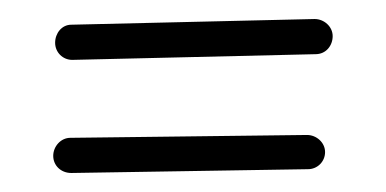

<svg xmlns="http://www.w3.org/2000/svg" viewBox="-20 -400 406 202"><path d="M330 -362C330 -372 321 -380 311 -380L55 -374C45 -374 38 -365 38 -355C38 -345 46 -337 56 -337L312 -343C323 -343 330 -352 330 -362ZM322 -240C322 -250 313 -258 303 -258L54 -255C44 -255 36 -246 36 -236C36 -226 44 -218 55 -218L304 -222C314 -222 322 -230 322 -240Z"/></svg>

Font: Sacramento
Style: Regular
Weight: 400
Designer: Astigmatic (AOETI)
Foundry: Astigmatic (AOETI)
Version: Version 1.000